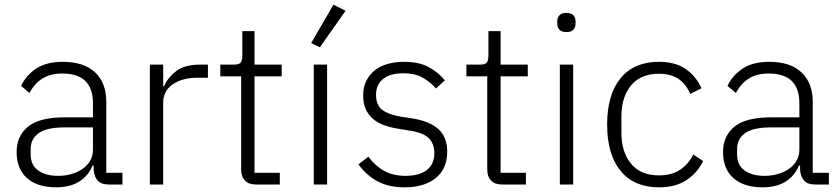

<svg xmlns="http://www.w3.org/2000/svg" viewBox="-20 -788 3584 820"><path d="M445 0Q412 0 397 -17Q382 -34 380 -63V-81H375Q358 -38 319 -13Q280 12 220 12Q139 12 95 -27.5Q51 -67 51 -139Q51 -207 99.5 -247Q148 -287 259 -287H377V-347Q377 -474 246 -474Q195 -474 161 -452.5Q127 -431 106 -391L70 -421Q91 -466 134.5 -495Q178 -524 248 -524Q338 -524 386 -479Q434 -434 434 -353V-50H503V0ZM228 -37Q259 -37 286 -45Q313 -53 333.5 -67.5Q354 -82 365.5 -102.5Q377 -123 377 -149V-244H257Q180 -244 145.5 -219.5Q111 -195 111 -152V-128Q111 -83 143 -60Q175 -37 228 -37Z M620 0V-512H677V-420H681Q696 -456 732 -484Q768 -512 834 -512H868V-456H823Q759 -456 718 -428Q677 -400 677 -350V0Z M1073 0Q1042 0 1026 -17Q1010 -34 1010 -63V-462H921V-512H979Q1000 -512 1007.5 -520.5Q1015 -529 1015 -551V-655H1067V-512H1183V-462H1067V-50H1175V0Z M1320 0V-512H1377V0ZM1346 -586 1309 -604 1404 -768 1456 -742Z M1708 12Q1641 12 1593.5 -13Q1546 -38 1511 -86L1553 -119Q1585 -77 1623 -57Q1661 -37 1712 -37Q1771 -37 1803 -62Q1835 -87 1835 -134Q1835 -175 1810.5 -198.5Q1786 -222 1730 -230L1688 -237Q1653 -242 1624 -252Q1595 -262 1574.5 -279Q1554 -296 1542.5 -320.5Q1531 -345 1531 -380Q1531 -416 1544.5 -443Q1558 -470 1581 -488Q1604 -506 1636 -515Q1668 -524 1705 -524Q1769 -524 1810 -502Q1851 -480 1880 -445L1842 -410Q1822 -434 1788.5 -454.5Q1755 -475 1702 -475Q1647 -475 1616.5 -451Q1586 -427 1586 -383Q1586 -338 1613.5 -318Q1641 -298 1696 -289L1737 -283Q1815 -271 1852.5 -236.5Q1890 -202 1890 -140Q1890 -68 1841.5 -28Q1793 12 1708 12Z M2124 0Q2093 0 2077 -17Q2061 -34 2061 -63V-462H1972V-512H2030Q2051 -512 2058.5 -520.5Q2066 -529 2066 -551V-655H2118V-512H2234V-462H2118V-50H2226V0Z M2399 -651Q2379 -651 2369.5 -661Q2360 -671 2360 -687V-697Q2360 -713 2369.5 -723Q2379 -733 2399 -733Q2419 -733 2428.5 -723Q2438 -713 2438 -697V-687Q2438 -671 2428.5 -661Q2419 -651 2399 -651ZM2371 -512H2428V0H2371Z M2794 12Q2688 12 2630.5 -58Q2573 -128 2573 -256Q2573 -384 2630.5 -454Q2688 -524 2794 -524Q2865 -524 2909 -493Q2953 -462 2976 -411L2928 -387Q2910 -429 2877.5 -451Q2845 -473 2794 -473Q2716 -473 2675 -423Q2634 -373 2634 -292V-220Q2634 -139 2675 -89Q2716 -39 2794 -39Q2847 -39 2883 -62Q2919 -85 2941 -128L2983 -100Q2958 -49 2911.5 -18.5Q2865 12 2794 12Z M3462 0Q3429 0 3414 -17Q3399 -34 3397 -63V-81H3392Q3375 -38 3336 -13Q3297 12 3237 12Q3156 12 3112 -27.5Q3068 -67 3068 -139Q3068 -207 3116.5 -247Q3165 -287 3276 -287H3394V-347Q3394 -474 3263 -474Q3212 -474 3178 -452.5Q3144 -431 3123 -391L3087 -421Q3108 -466 3151.5 -495Q3195 -524 3265 -524Q3355 -524 3403 -479Q3451 -434 3451 -353V-50H3520V0ZM3245 -37Q3276 -37 3303 -45Q3330 -53 3350.5 -67.5Q3371 -82 3382.5 -102.5Q3394 -123 3394 -149V-244H3274Q3197 -244 3162.5 -219.5Q3128 -195 3128 -152V-128Q3128 -83 3160 -60Q3192 -37 3245 -37Z"/></svg>

Font: IBM Plex Sans Thai Looped Light
Style: Regular
Weight: 300
Designer: Mike Abbink, Paul van der Laan, Pieter van Rosmalen, Ben Mitchell, Mark Frömberg
Foundry: Bold Monday
Version: Version 1.1